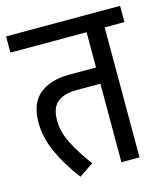

<svg xmlns="http://www.w3.org/2000/svg" viewBox="-99 -698 682 789"><g transform="rotate(-15 242.5 -304.0)"><path d="M401 -553V0H324V-334H222Q171 -334 142 -311.5Q113 -289 113 -234Q113 -185 138 -135.5Q163 -86 207 -27L146 14Q95 -53 66 -117.5Q37 -182 37 -245Q37 -327 83.5 -365Q130 -403 211 -403H324V-553H0V-622H485V-553Z"/></g></svg>

Font: Noto Sans Devanagari Condensed
Style: Regular
Weight: 400
Width: 3
Designer: Jelle Bosma - Monotype Design Team
Foundry: Monotype Imaging Inc.
Version: Version 2.004; ttfautohint (v1.8.4.7-5d5b)